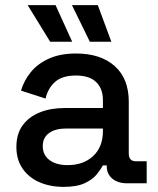

<svg xmlns="http://www.w3.org/2000/svg" viewBox="-20 -716 617 750"><path d="M229 14Q176 14 134.5 -4Q93 -22 68.5 -57Q44 -92 44 -142Q44 -193 68.5 -226.5Q93 -260 135.5 -277Q178 -294 232 -294H382V-326Q382 -369 356 -395Q330 -421 276 -421Q223 -421 195 -396Q167 -371 158 -331L62 -362Q74 -402 100.5 -434.5Q127 -467 171 -487Q215 -507 277 -507Q373 -507 428 -458Q483 -409 483 -319V-116Q483 -86 511 -86H553V0H476Q441 0 419 -18Q397 -36 397 -67V-70H382Q374 -55 358 -35Q342 -15 311 -0.5Q280 14 229 14ZM244 -71Q306 -71 344 -106.5Q382 -142 382 -204V-214H238Q197 -214 172 -196.5Q147 -179 147 -145Q147 -111 173 -91Q199 -71 244 -71ZM176 -553 88 -696H197L262 -553ZM331 -553 261 -696H362L415 -553Z"/></svg>

Font: Space Grotesk Light Medium
Style: Regular
Weight: 500
Version: Version 2.000